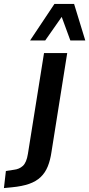

<svg xmlns="http://www.w3.org/2000/svg" viewBox="-124 -764 454 977"><path d="M-104 193 -94 106 -54 100Q-26 97 -7.5 80Q11 63 18 19L100 -494H218L138 9Q132 51 119 83Q106 115 83 137Q60 159 24.5 171.5Q-11 184 -63 189ZM29 -558 153 -744H253L310 -558H234L190 -678L106 -558Z"/></svg>

Font: Nunito Sans 10pt Condensed
Style: Bold Italic
Weight: 700
Width: 3
Italic angle: -9°
Designer: Vernon Adams
Foundry: Vernon Adams
Version: Version 3.101;gftools[0.9.27]